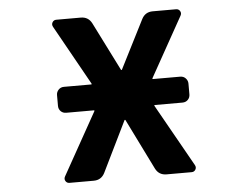

<svg xmlns="http://www.w3.org/2000/svg" viewBox="-52 -820 1104 864"><g transform="rotate(-5 500.0 -388.0)"><path d="M666 -19.5Q631.8 -19.5 616.2 -49.8L502.9 -279.3Q502 -280.3 501 -280.3Q500 -280.3 499 -279.3L386.7 -49.8Q371.1 -19.5 336.9 -19.5H227.5Q215.8 -19.5 210 -29.3Q204.1 -39.1 210 -49.8L367.2 -331.1Q369.1 -335 365.2 -335H240.2Q225.6 -335 215.8 -344.7Q206.1 -354.5 206.1 -369.1V-418Q206.1 -431.6 215.8 -441.9Q225.6 -452.1 240.2 -452.1H363.3Q367.2 -452.1 365.2 -456.1L214.8 -725.6Q209 -736.3 214.8 -746.1Q220.7 -755.9 232.4 -755.9H342.8Q377 -755.9 392.6 -725.6L502.9 -505.9Q503.9 -504.9 504.9 -504.9Q505.9 -504.9 506.8 -505.9L618.2 -725.6Q633.8 -755.9 668 -755.9H773.4Q785.2 -755.9 791 -746.1Q796.9 -736.3 791 -725.6L640.6 -456.1Q638.7 -452.1 642.6 -452.1H765.6Q780.3 -452.1 790 -441.9Q799.8 -431.6 799.8 -418V-369.1Q799.8 -354.5 790 -344.7Q780.3 -335 765.6 -335H640.6Q636.7 -335 638.7 -331.1L796.9 -49.8Q802.7 -39.1 796.9 -29.3Q791 -19.5 779.3 -19.5Z"/></g></svg>

Font: Rounded-L Mgen+ 1m bold
Style: Bold
Weight: 700
Designer: [Source Han Sans]
Ryoko NISHIZUKA  (kana & ideographs); Paul D. Hunt (Latin, Greek & Cyrillic); Wenlong ZHANG  (bopomofo
Version: Version 1.059.20150602